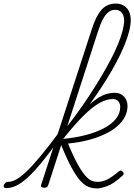

<svg xmlns="http://www.w3.org/2000/svg" viewBox="-171 -1039 755 1078"><path d="M-136 17Q-146 17 -149 11.5Q-152 6 -149.5 -0.5Q-147 -7 -140.5 -12.5Q-134 -18 -125 -18Q-104 -18 -79 -32Q-54 -46 -20.5 -78Q13 -110 57 -163Q101 -216 159 -294Q168 -306 172 -301.5Q176 -297 175.5 -286Q175 -275 168 -265Q111 -186 67 -132Q23 -78 -12.5 -45Q-48 -12 -77.5 2.5Q-107 17 -136 17ZM78 15Q68 15 62.5 11Q57 7 60 -1L342 -868Q360 -925 380 -958Q400 -991 424 -1005Q448 -1019 479 -1019Q505 -1019 524 -1007.5Q543 -996 553 -975.5Q563 -955 563 -926Q563 -899 554 -863Q545 -827 527 -783.5Q509 -740 484 -692.5Q459 -645 426.5 -592.5Q394 -540 356 -486Q318 -432 275.5 -377Q233 -322 187 -268L174 -289Q217 -342 256.5 -396Q296 -450 330.5 -502.5Q365 -555 395.5 -606Q426 -657 450 -703Q474 -749 491 -790Q508 -831 517 -865.5Q526 -900 526 -924Q526 -944 519.5 -957Q513 -970 502 -977Q491 -984 475 -984Q455 -984 438.5 -971.5Q422 -959 407 -931.5Q392 -904 378 -859L100 0Q97 8 92 11.5Q87 15 78 15ZM375 19Q350 19 327 10.5Q304 2 281 -23Q258 -48 230.5 -98.5Q203 -149 169 -233L159 -234L170 -258Q244 -264 305.5 -279.5Q367 -295 411.5 -318.5Q456 -342 480 -372Q504 -402 504 -438Q504 -457 493.5 -470Q483 -483 463 -483Q429 -483 389 -461.5Q349 -440 297 -388.5Q245 -337 175 -248L181 -286Q231 -346 278 -399Q325 -452 373.5 -485Q422 -518 473 -518Q507 -518 526 -496Q545 -474 545 -445Q545 -412 530 -383Q515 -354 486 -329Q457 -304 416 -285Q375 -266 324 -252.5Q273 -239 211 -233Q242 -158 266.5 -114.5Q291 -71 310 -50.5Q329 -30 345 -24Q361 -18 376 -18Q402 -18 427.5 -29.5Q453 -41 494 -75Q502 -82 507.5 -81.5Q513 -81 519 -74Q523 -70 523.5 -64.5Q524 -59 518 -54Q466 -6 429.5 6.5Q393 19 375 19Z"/></svg>

Font: Playwrite RO Thin
Style: Regular
Weight: 250
Version: Version 1.002